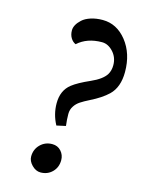

<svg xmlns="http://www.w3.org/2000/svg" viewBox="-118 -830 677 918"><g transform="rotate(15 220.5 -371.5)"><path d="M195.3 -126Q222.2 -126 239 -107.2Q255.9 -88.4 255.9 -62.5Q255.9 -26.9 232.7 -3.7Q209.5 19.5 174.8 19.5Q151.4 19.5 131.8 -0.5Q112.3 -20.5 112.3 -43Q112.3 -78.1 136.2 -102.1Q160.2 -126 195.3 -126ZM144.5 -675.8Q144.5 -703.1 174.3 -730.5Q189.5 -744.6 216.1 -753.2Q242.7 -761.7 274.4 -761.7Q344.7 -761.7 393.1 -700.7Q441.4 -639.6 441.4 -548.8Q441.4 -473.1 399.9 -433.1Q368.2 -402.8 314 -376Q286.6 -362.3 270 -351.3Q253.4 -340.3 243.2 -324.7Q231.4 -307.6 231.4 -285.2Q231.4 -257.8 235.4 -226.6L190.4 -216.8Q164.1 -265.6 164.1 -320.3Q164.1 -383.8 207 -417.5Q234.9 -439.5 294.4 -465.8Q348.6 -489.7 367.2 -519.5Q378.9 -539.1 378.9 -565.4Q378.9 -604 354 -631.1Q329.1 -658.2 298.8 -658.2Q225.1 -658.2 178.7 -616.2Q163.6 -622.6 154.1 -638.4Q144.5 -654.3 144.5 -675.8Z"/></g></svg>

Font: Neuton
Style: Italic
Weight: 400
Italic angle: -9°
Designer: Brian M Zick
Version: Version 1.32